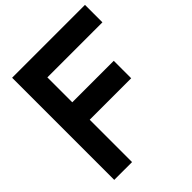

<svg xmlns="http://www.w3.org/2000/svg" viewBox="-224 -905 1090 1090"><g transform="rotate(-45 321.0 -360.0)"><path d="M572.5 -770H642.5V-630H572.5H200.5V-430H454.7H533.5V-290H454.7H200.5V-20V50H57.5V-20V-290V-430V-700V-770H127.5Z"/></g></svg>

Font: Nordica Plus
Style: NordicaClassicRgExt
Weight: 500
Version: Version 1.01